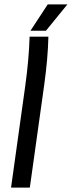

<svg xmlns="http://www.w3.org/2000/svg" viewBox="-20 -849 325 869"><path d="M180 -464 115 0H30L94 -458Q111 -580 114 -683H199Q197 -586 180 -464ZM188 -710H118L196 -829H285Z"/></svg>

Font: Ropa Sans
Style: Italic
Weight: 400
Version: Version 1.100